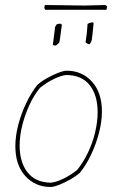

<svg xmlns="http://www.w3.org/2000/svg" viewBox="-20 -737 466 763"><path d="M181 6Q120 6 80.5 -37.5Q41 -81 41 -156Q41 -196 52.5 -240.5Q64 -285 84 -327Q104 -369 128 -399Q143 -413 166 -426Q189 -439 211 -447.5Q233 -456 245 -456Q306 -456 345.5 -412.5Q385 -369 385 -294Q385 -254 373.5 -209.5Q362 -165 342.5 -123.5Q323 -82 298 -51Q284 -38 260.5 -24.5Q237 -11 215 -2.5Q193 6 181 6ZM182 -11Q203 -13 232 -27Q261 -41 287 -62Q311 -92 329.5 -130.5Q348 -169 358 -211Q368 -253 368 -291Q368 -358 337 -398Q306 -438 244 -439Q223 -437 194 -423Q165 -409 139 -388Q115 -359 97 -320Q79 -281 68.5 -239Q58 -197 58 -159Q58 -92 89.5 -52Q121 -12 182 -11ZM320 -569Q323 -588 325 -605.5Q327 -623 328 -642Q339 -648 349 -648L352 -645Q350 -623 347.5 -600Q345 -577 343 -572Q342 -570 339.5 -566Q337 -562 336 -561Q333 -561 328.5 -563Q324 -565 320 -569ZM190 -558 199 -630Q200 -632 202 -635Q204 -638 205 -640Q211 -643 220 -643L226 -639Q225 -633 223 -617.5Q221 -602 219 -587Q217 -572 216 -569Q214 -566 209.5 -562Q205 -558 202 -556Q196 -556 190 -558ZM160 -698 156 -705 158 -717Q182 -717 214.5 -716.5Q247 -716 276 -715.5Q305 -715 316 -715L399 -717L406 -711L403 -698Z"/></svg>

Font: Labrada Thin
Style: Italic
Weight: 100
Italic angle: -7°
Designer: Mercedes Jáuregui
Foundry: Omnibus-Type Team
Version: Version 1.000; ttfautohint (v1.8.4.7-5d5b)